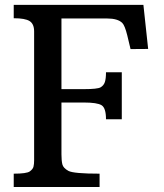

<svg xmlns="http://www.w3.org/2000/svg" viewBox="-20 -752 661 772"><path d="M35.2 -53.7Q86.9 -53.7 99.6 -62.7Q112.3 -71.8 114.7 -82Q117.2 -92.3 117.2 -106.9V-625.5Q117.2 -655.8 99.1 -667.2Q81.1 -678.7 35.2 -678.7V-732.4H556.6L575.7 -555.2L504.9 -554.7L491.7 -609.9Q481.9 -649.4 471.7 -659.7Q453.6 -677.7 410.6 -677.7H227.1V-393.6H316.9Q372.1 -393.6 384.5 -400.9Q397 -408.2 401.6 -421.9Q406.2 -435.5 406.2 -461.4H469.7V-272.5H406.2Q406.2 -317.9 388.4 -328.9Q370.6 -339.8 316.9 -339.8H227.1V-131.3Q227.1 -106.4 230.7 -91.3Q234.4 -76.2 255.1 -64.9Q275.9 -53.7 380.4 -53.7V0H35.2Z"/></svg>

Font: Arbutus Slab
Style: Regular
Weight: 400
Designer: Karolina Lach
Foundry: Karolina Lach
Version: Version 1.001; ttfautohint (v0.92) -l 10 -r 16 -G 200 -x 7 -